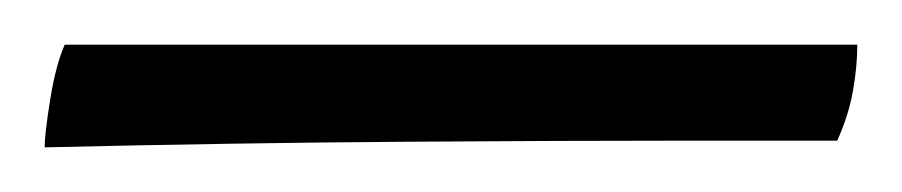

<svg xmlns="http://www.w3.org/2000/svg" viewBox="-52 -651 404 86"><path d="M-32 -585Q-32 -591 -29.5 -606.5Q-27 -622 -23 -631H332Q332 -621 330 -610Q328 -599 323 -588Q307 -588 255 -588Q203 -588 128.5 -587.5Q54 -587 -32 -585Z"/></svg>

Font: Vollkorn
Style: Regular
Weight: 400
Designer: Friedrich Althausen
Foundry: Friedrich Althausen
Version: Version 5.001